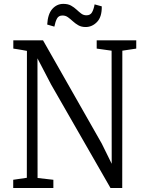

<svg xmlns="http://www.w3.org/2000/svg" viewBox="-20 -946 730 966"><path d="M46.5 0V-41.5L115 -51.5L115.5 -690Q105 -692 93.5 -694Q82 -696 70.2 -698Q58.5 -700 47 -701.5V-743H196.5L492 -223.5L542 -122L541.5 -691L466.5 -701.5V-743H665.5V-701.5L595.5 -691L595 0H536L237 -521L168.5 -652.5L169 -50.5L248.5 -41.5V0ZM411 -810Q389.5 -810 374.2 -818.8Q359 -827.5 346.5 -839Q334 -850.5 322 -859.2Q310 -868 294.5 -868Q275 -868 266.8 -852.8Q258.5 -837.5 253.5 -812L217.5 -822.5Q220.5 -875.5 243.2 -901Q266 -926.5 298.5 -926.5Q322 -926.5 337.5 -917.8Q353 -909 365 -897.8Q377 -886.5 388.5 -877.8Q400 -869 415 -869Q434.5 -869 443 -884Q451.5 -899 456 -924L492 -914Q493 -861 468.2 -835.5Q443.5 -810 411 -810Z"/></svg>

Font: Merriweather 24pt SemiCondensed Light
Style: Regular
Weight: 300
Width: 4
Designer: Eben Sorkin
Foundry: Eben Sorkin
Version: Version 2.100